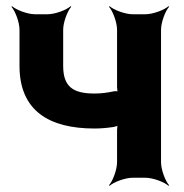

<svg xmlns="http://www.w3.org/2000/svg" viewBox="-20 -574 593 620"><path d="M285 -272C217 -272 184 -293 184 -361V-478C184 -502 198 -539 210 -552L208 -554C195 -542 158 -528 134 -528H93C69 -528 32 -542 19 -554L17 -552C29 -539 43 -502 43 -478V-361C43 -216 139 -159 285 -159C306 -159 327 -161 347 -164C353 -165 362 -168 365 -171L362 -174C359 -171 358 -160 358 -154V-50C358 -26 344 11 332 24L334 26C347 14 384 0 408 0H450C474 0 511 14 524 26L526 24C514 11 500 -26 500 -50V-478C500 -502 514 -539 526 -552L524 -554C511 -542 474 -528 450 -528H408C384 -528 347 -542 334 -554L332 -552C344 -539 358 -502 358 -478V-293C358 -288 359 -277 362 -274L365 -277C362 -280 352 -280 347 -279C328 -275 309 -272 285 -272Z"/></svg>

Font: Asimov
Style: Edge
Weight: 500
Designer: Google
Version: Version 2.000980: 2014